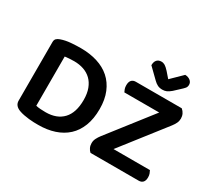

<svg xmlns="http://www.w3.org/2000/svg" viewBox="-158 -1103 1520 1388"><g transform="rotate(30 602.0 -408.5)"><path d="M482 -306Q482 -360 467 -399.5Q452 -439 425.5 -464.5Q399 -490 362.5 -502.5Q326 -515 283 -515Q260 -515 241.5 -513.5Q223 -512 206 -510V-99Q223 -95 244.5 -93.5Q266 -92 287 -92Q380 -92 431 -146Q482 -200 482 -306ZM615 -307Q615 -226 591.5 -165.5Q568 -105 525 -65.5Q482 -26 421.5 -6Q361 14 287 14Q270 14 250 13.5Q230 13 208.5 10.5Q187 8 165.5 4Q144 0 125 -7Q77 -25 77 -67V-557Q77 -575 87 -585Q97 -595 115 -601Q152 -614 195.5 -617.5Q239 -621 278 -621Q353 -621 415.5 -601.5Q478 -582 522 -543Q566 -504 590.5 -445Q615 -386 615 -307ZM716 0Q703 -11 695 -28Q687 -45 687 -66Q687 -86 696.5 -105Q706 -124 720 -142L1000 -501H709Q704 -510 699.5 -523Q695 -536 695 -553Q695 -581 707.5 -595Q720 -609 743 -609H1126Q1158 -582 1158 -541Q1158 -521 1149.5 -503Q1141 -485 1127 -467L846 -107H1150Q1155 -98 1160 -85Q1165 -72 1165 -55Q1165 -27 1152.5 -13.5Q1140 0 1118 0ZM1027 -831Q1053 -830 1070 -816.5Q1087 -803 1087 -782Q1087 -765 1077.5 -753.5Q1068 -742 1049 -725L1006 -685Q986 -668 970.5 -661.5Q955 -655 936 -655Q913 -655 896 -663.5Q879 -672 863 -688L780 -769Q780 -798 793.5 -813Q807 -828 831 -828Q847 -828 861 -819.5Q875 -811 896 -788L936 -742Z"/></g></svg>

Font: Baloo Thambi 2 SemiBold
Style: Regular
Weight: 600
Designer: Aadarsh Rajan and Ek Type
Foundry: Ek Type
Version: Version 1.640;hotconv 1.0.111;makeotfexe 2.5.65597; ttfautoh